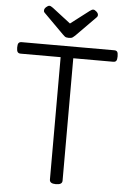

<svg xmlns="http://www.w3.org/2000/svg" viewBox="-74 -1264 881 1331"><g transform="rotate(5 366.5 -599.0)"><path d="M367 15Q323 15 323 -13V-865H45Q30 -865 23.5 -874Q17 -883 17 -905Q17 -928 23.5 -936.5Q30 -945 45 -945H689Q704 -945 710 -936.5Q716 -928 716 -905Q716 -883 710 -874Q704 -865 689 -865H411V-13Q411 1 400 8Q389 15 367 15ZM520 -1213Q530 -1213 542.5 -1201.5Q555 -1190 555 -1179Q555 -1177 554.5 -1173Q554 -1169 549 -1163L411 -1023Q404 -1017 395.5 -1010Q387 -1003 367 -1003Q348 -1003 339.5 -1010Q331 -1017 325 -1023L185 -1163Q180 -1169 180 -1173Q180 -1177 180 -1179Q180 -1190 192.5 -1201.5Q205 -1213 215 -1213Q221 -1213 226.5 -1209.5Q232 -1206 240 -1201L367 -1103L495 -1201Q503 -1206 508 -1209.5Q513 -1213 520 -1213Z"/></g></svg>

Font: Playwrite HU
Style: Regular
Weight: 400
Designer: Veronika Burian, José Scaglione
Foundry: TypeTogether
Version: Version 1.002